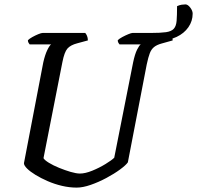

<svg xmlns="http://www.w3.org/2000/svg" viewBox="-20 -854 897 874"><path d="M329 0Q296 0 262 -8Q228 -16 197 -29.5Q166 -43 141.5 -58Q117 -73 103 -87Q89 -101 89 -111L177 -570Q185 -605 195.5 -626.5Q206 -648 213 -652H115Q113 -654 110 -659Q107 -664 107 -671Q114 -678 127.5 -685.5Q141 -693 154.5 -698.5Q168 -704 174 -704H368Q372 -700 376 -691Q380 -682 380 -670L332 -657Q301 -649 287 -633Q273 -617 264 -571L178 -134Q183 -125 202.5 -113Q222 -101 249 -90Q276 -79 301.5 -71.5Q327 -64 344 -64Q368 -64 400 -77Q432 -90 460.5 -107.5Q489 -125 500 -136L586 -570Q594 -608 604 -628Q614 -648 621 -652H524Q522 -654 519 -659Q516 -664 516 -671Q523 -678 537 -685.5Q551 -693 564.5 -698.5Q578 -704 583 -704H755Q758 -700 762 -691Q766 -682 766 -670L716 -656Q694 -650 681.5 -640Q669 -630 662 -612Q655 -594 648 -561L562 -115Q553 -102 526.5 -82.5Q500 -63 464.5 -44Q429 -25 393 -12.5Q357 0 329 0ZM707 -670Q699 -670 687 -672.5Q675 -675 665 -680L666 -704Q711 -704 735.5 -707.5Q760 -711 771 -723Q782 -735 784 -759.5Q786 -784 786 -826Q797 -831 806.5 -832.5Q816 -834 824 -834Q835 -834 846 -819.5Q857 -805 857 -792Q857 -758 837.5 -730Q818 -702 784 -686Q750 -670 707 -670Z"/></svg>

Font: Texturina Medium 12pt Medium
Style: Italic
Weight: 500
Italic angle: -11°
Version: Version 1.002